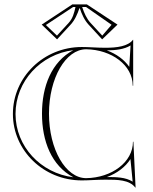

<svg xmlns="http://www.w3.org/2000/svg" viewBox="-20 -820 700 878"><path d="M345.1 -782C353.7 -755.8 365.7 -728.3 385.2 -707.2L447.1 -640L517.3 -707.5L377.1 -800H310.9L170.7 -707.5L240.9 -640L302.8 -707.2C322.3 -728.3 334.3 -755.8 342.9 -782ZM325.2 -788C319.1 -760 312.6 -735.5 294 -715.3L240.4 -657.1L189.8 -705.7L314.5 -788ZM355.8 -788H373.5L490.2 -706.7L447.6 -657.1L394 -715.3C376.4 -734.4 364.9 -760.3 356.5 -785.8ZM204 -300C204 -462.7 280.2 -594.7 374 -594.7C490.5 -593 587 -521.8 587 -428H589V-638H588C565 -608 514.8 -601.6 462.5 -601.6C443.1 -601.6 423.3 -602.4 404.3 -603.4C386.5 -604.3 369.4 -605 354 -605C180.1 -605 39 -467.9 39 -299C39 -131.2 180.1 5 354 5C369.4 5 386.5 4.3 404.3 3.4C423.3 2.4 443.1 1.6 462.5 1.6C517.9 1.6 571.3 1.9 599 38H600L590 -172H588C588 -78.2 490.5 -7 374 -5.3C280.2 -5.3 204 -137.3 204 -300ZM468.9 -10.4C515 -27.4 553.6 -56.4 576.5 -92.5L586.7 10.7C554.1 -10.1 511.1 -10.4 468.9 -10.4ZM468.6 -589.6C508.9 -590 548.2 -594.3 577 -612.2L571.2 -514.3C547.9 -547.7 511.6 -573.7 468.6 -589.6ZM315.4 -9.4C166.1 -27.9 51 -150.9 51 -299C51 -448.3 166.1 -572.1 315.3 -590.6C215.4 -537.2 172 -425.1 172 -300C172 -174.8 215.3 -62.4 315.4 -9.4Z"/></svg>

Font: Sortefax
Style: Medium
Weight: 500
Designer: gluk
Foundry: gluk
Version: Version 0.261